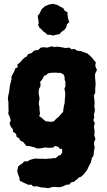

<svg xmlns="http://www.w3.org/2000/svg" viewBox="-20 -762 559 1004"><path d="M212 219 195 218 173 212 153 213 145 204H127L93 188L83 183L81 165L74 149L70 133L75 108L89 97L98 92L106 82H123L137 74L151 70L162 67L183 68H196L221 69L235 67L250 68L251 65H271L286 52L298 48L306 34L304 16L293 17L285 6L268 1L257 10L233 11L214 9L207 11L189 14H172L159 8L135 2L118 1L109 -10L101 -20L88 -25L79 -40L67 -46L64 -62L48 -73L47 -87L37 -98L30 -117L36 -132L31 -152L23 -167L25 -184L24 -208V-228L21 -245L23 -261L28 -283L31 -311L34 -323L41 -351L39 -358L45 -372L55 -389L59 -403L73 -411L70 -423L88 -439L97 -450L112 -463L119 -466L127 -479L146 -485L156 -495L164 -499L179 -500L193 -513L208 -515L227 -513L251 -520L261 -516L282 -518L307 -514L322 -511L343 -513L354 -504L370 -506L383 -497L403 -495L421 -488L436 -483L446 -475L464 -457L467 -452L481 -436L478 -418L487 -396L477 -375V-357L479 -337L480 -323L478 -300V-290V-277L471 -262L474 -236L475 -220L473 -207L476 -188L475 -178L471 -163L473 -146L468 -135L476 -117L472 -105V-91L475 -76L473 -55L479 -34L472 -19V-6L475 8L471 31L469 52L461 63L455 88L446 104L441 115L436 126L420 147L406 161L393 166L382 176L367 188L351 192L344 202L324 205L308 213L290 217L258 215L232 222ZM249 -125 262 -128 275 -142 288 -152 296 -162 310 -177 311 -187 314 -207 318 -223 319 -242 320 -255 321 -266V-279L318 -291L317 -300L322 -309V-321V-336L318 -344V-359L312 -373L296 -381H282L274 -382H261L243 -381L231 -378L219 -368L211 -366L204 -352L198 -343L190 -334L192 -321L191 -309L186 -301L183 -292L182 -276L183 -268L187 -247L183 -225L184 -212L187 -200L186 -192L188 -178L189 -167L185 -155L198 -146L205 -139L219 -128L229 -127ZM257 -576 248 -579 226 -581 218 -590 207 -597 196 -609 186 -618 179 -633 183 -641 179 -666 177 -679 186 -690 198 -714 214 -729 235 -738 258 -742 280 -736 294 -728 311 -719 319 -705 333 -698V-686L336 -665L342 -646L330 -635L327 -621L319 -608L301 -595L291 -583L281 -582Z"/></svg>

Font: Winky Rough
Style: Bold
Weight: 700
Designer: Simon Atzbach
Foundry: typofactur
Version: Version 1.206; ttfautohint (v1.8.4.7-5d5b)